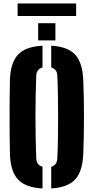

<svg xmlns="http://www.w3.org/2000/svg" viewBox="-20 -1072 536 1102"><path d="M224 9.5Q127 5 83.2 -42Q39.5 -89 37 -191Q35 -289.5 35 -400.8Q35 -512 37 -610Q39.5 -711.5 83.2 -758.2Q127 -805 224 -809.5V-685Q189.5 -675 188 -638Q186 -587 184.8 -526Q183.5 -465 183.5 -400.5Q183.5 -336 184.8 -275Q186 -214 188 -163Q189.5 -125 224 -115ZM274 9.5V-115Q307.5 -124.5 309 -163Q311.5 -214 312.5 -275Q313.5 -336 313.5 -400.5Q313.5 -465 312.5 -526Q311.5 -587 309 -638Q307.5 -675 274 -685V-809.5Q370 -804.5 412.2 -757.5Q454.5 -710.5 458 -610Q462 -510.5 462 -400Q462 -289.5 458 -191Q454.5 -90 412.2 -43Q370 4 274 9.5ZM199 -840V-939H298V-840ZM81 -1052H417V-980H81Z"/></svg>

Font: Big Shoulders Stencil Display Black
Style: Regular
Weight: 900
Designer: Patric King
Foundry: XO Type Co
Version: Version 1.000